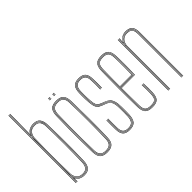

<svg xmlns="http://www.w3.org/2000/svg" viewBox="-109 -1201 1608 1608"><g transform="rotate(-45 694.5 -397.5)"><path d="M60 0V-800H64V0ZM68 0V-800H72V-608.5L71.2 -513.5H72.2Q73.8 -551.8 96.6 -574.4Q119.5 -597 157.5 -597Q197 -597 213.5 -574.5Q230 -552 231 -513.8Q233 -444.5 233.8 -375.5Q234.5 -306.5 233.9 -234.8Q233.2 -163 231 -85.2Q230 -45.8 212.8 -24.4Q195.5 -3 157.5 -3Q119.8 -3 96.4 -25Q73 -47 72 -85.2H71L72 0ZM157 -7Q193 -7 209.5 -27.1Q226 -47.2 227 -85.5Q230.5 -202.5 230.2 -305.8Q230 -409 227 -513.5Q226 -546.5 211.6 -569.8Q197.2 -593 157.2 -593Q127.8 -593 110 -580.4Q92.2 -567.8 84 -549.4Q75.8 -531 75.2 -513.5Q73.2 -435 72.6 -366.1Q72 -297.2 72.6 -229.1Q73.2 -161 75 -84.5Q75.5 -67.8 83.6 -49.8Q91.8 -31.8 109.6 -19.4Q127.5 -7 157 -7ZM156.8 -11Q115.2 -11 97.5 -35.2Q79.8 -59.5 79 -85.5Q77 -159.8 76.2 -229.9Q75.5 -300 76.2 -369.9Q77 -439.8 79 -513.5Q79.8 -539 97 -564Q114.2 -589 156.8 -589Q188.8 -589 205.4 -570.9Q222 -552.8 223 -513.5Q225.2 -438.8 225.9 -369.5Q226.5 -300.2 225.9 -230.8Q225.2 -161.2 223 -85.5Q222 -52.2 207.5 -31.6Q193 -11 156.8 -11ZM156.5 -15Q190.5 -15 204.2 -34.4Q218 -53.8 219 -85.8Q222.2 -197.8 222.2 -298.8Q222.2 -399.8 219 -513.5Q218 -545.5 204.4 -565.2Q190.8 -585 156.5 -585Q117 -585 100.4 -561.8Q83.8 -538.5 83 -513.5Q81 -438.2 80.2 -369.1Q79.5 -300 80.2 -230.8Q81 -161.5 83 -85.8Q83.8 -61 100.4 -38Q117 -15 156.5 -15ZM158 5.2Q130.8 5.2 109.4 -6.2Q88 -17.8 78.8 -37.2H77.8L79.5 -4.8L80 0H76L73.2 -57.5H74.2Q79 -32.8 101.5 -15.8Q124 1.2 157.8 1.2Q201 1.2 217.4 -23Q233.8 -47.2 234.8 -84.8Q237 -165.5 237.8 -234Q238.5 -302.5 237.9 -369.9Q237.2 -437.2 234.8 -513.8Q233.8 -549 218.2 -574.9Q202.8 -600.8 158 -600.8Q129 -600.8 106.2 -587.1Q83.5 -573.5 75.2 -543.5H73.5L75.8 -668.5V-800H79.8V-717L77.5 -560.2H78.5Q88 -582.8 110.2 -593.8Q132.5 -604.8 158 -604.8Q202.2 -604.8 220 -579.8Q237.8 -554.8 238.8 -513.8Q241 -437 241.8 -368.8Q242.5 -300.5 241.9 -231.8Q241.2 -163 238.8 -84.8Q237.5 -43.8 219.8 -19.2Q202 5.2 158 5.2Z M429.5 5Q385.8 5 364.4 -15Q343 -35 341.5 -85Q339.5 -154.5 338.8 -223.4Q338 -292.2 338.6 -364.1Q339.2 -436 341.5 -514Q343 -563 363.6 -584Q384.2 -605 429.5 -605Q475 -605 495.5 -584Q516 -563 517.5 -514Q520.2 -410.8 520.6 -305.2Q521 -199.8 517.5 -85Q516 -35 494.6 -15Q473.2 5 429.5 5ZM429.5 1Q471 1 491.6 -18Q512.2 -37 513.5 -85.2Q517 -202 516.8 -305.8Q516.5 -409.5 513.5 -513.8Q512.2 -562.2 491.8 -581.6Q471.2 -601 429.5 -601Q388 -601 367.4 -581.6Q346.8 -562.2 345.5 -513.8Q343.5 -444.2 342.8 -375.2Q342 -306.2 342.6 -234.6Q343.2 -163 345.5 -85.2Q346.8 -37 367.4 -18Q388 1 429.5 1ZM429.5 -3Q388 -3 369.4 -22.1Q350.8 -41.2 349.5 -85.2Q347.5 -159 346.8 -229.2Q346 -299.5 346.8 -369.9Q347.5 -440.2 349.5 -513.8Q350.8 -558.5 369.4 -577.8Q388 -597 429.5 -597Q471 -597 489.6 -577.8Q508.2 -558.5 509.5 -513.8Q511.5 -444.2 512.2 -375.2Q513 -306.2 512.4 -234.5Q511.8 -162.8 509.5 -85.2Q508.2 -41.2 489.6 -22.1Q471 -3 429.5 -3ZM429.5 -7Q469 -7 486.6 -25.1Q504.2 -43.2 505.5 -85.5Q508.8 -196.2 508.8 -300Q508.8 -403.8 505.5 -513.5Q504.2 -556 486.6 -574.5Q469 -593 429.5 -593Q390 -593 372.4 -574.5Q354.8 -556 353.5 -513.5Q351.5 -443.8 350.8 -374.8Q350 -305.8 350.6 -234.4Q351.2 -163 353.5 -85.5Q354.8 -43.2 372.5 -25.1Q390.2 -7 429.5 -7ZM429.5 -11Q394.2 -11 376.5 -27.4Q358.8 -43.8 357.5 -85.5Q355.5 -159.5 354.8 -229.8Q354 -300 354.8 -370Q355.5 -440 357.5 -513.5Q358.8 -556 376.5 -572.5Q394.2 -589 429.5 -589Q464.8 -589 482.6 -572.5Q500.5 -556 501.5 -513.5Q504.5 -408.8 504.8 -305.5Q505 -202.2 501.5 -85.5Q500.5 -43.8 482.6 -27.4Q464.8 -11 429.5 -11ZM429.5 -15Q464.8 -15 480.6 -31.5Q496.5 -48 497.5 -85.8Q500.8 -197.2 500.8 -299.9Q500.8 -402.5 497.5 -513.5Q496.5 -551.8 480.6 -568.4Q464.8 -585 429.5 -585Q394.2 -585 378.5 -568.4Q362.8 -551.8 361.5 -513.5Q359.5 -439 358.8 -368.8Q358 -298.5 358.8 -228.8Q359.5 -159 361.5 -85.8Q362.8 -48 378.5 -31.5Q394.2 -15 429.5 -15ZM444.5 -661V-665H464.5V-661ZM394.5 -645V-649H414.5V-645ZM394.5 -653V-657H414.5V-653ZM394.5 -661V-665H414.5V-661ZM444.5 -645V-649H464.5V-645ZM444.5 -653V-657H464.5V-653Z M695.2 5Q651.5 5 632.2 -15.9Q613 -36.8 612.2 -85Q612 -112 611.8 -133.5Q611.5 -155 612.2 -191H616.2Q615.8 -151.2 615.9 -130.4Q616 -109.5 616.2 -85Q617 -39 635.4 -19Q653.8 1 695.2 1Q736 1 755.2 -18.9Q774.5 -38.8 777.2 -85.2Q778.2 -100 778.4 -115.2Q778.5 -130.5 778.4 -146.5Q778.2 -162.5 778.2 -179Q778.2 -240 762.2 -267.2Q746.2 -294.5 713 -306.8L684 -317.5Q664.2 -324.8 652.8 -334.1Q641.2 -343.5 635.6 -367.5Q630 -391.5 628.2 -442.5Q627.5 -462.5 627.6 -477.8Q627.8 -493 628.2 -513.5Q629.5 -553.8 644.9 -571.4Q660.2 -589 695.2 -589Q730.5 -589 746.1 -571.6Q761.8 -554.2 762.2 -514Q762.8 -487.8 762.8 -466.9Q762.8 -446 762.2 -410H758.2Q759.8 -441.2 759.2 -467Q758.8 -492.8 758.2 -513.8Q757.8 -552 743.1 -568.5Q728.5 -585 695.2 -585Q662.8 -585 648.1 -568.4Q633.5 -551.8 632.2 -513.5Q631.5 -488.8 631.6 -475Q631.8 -461.2 632.2 -442.8Q634 -397.2 638.1 -374Q642.2 -350.8 653.1 -340.1Q664 -329.5 685.5 -321.2L714.2 -310.2Q735.2 -302.2 750.5 -288.5Q765.8 -274.8 774 -248.9Q782.2 -223 782.2 -179Q782.2 -163 782.4 -146.9Q782.5 -130.8 782.4 -115.1Q782.2 -99.5 781.2 -85Q778.2 -36.8 758.2 -15.9Q738.2 5 695.2 5ZM695.2 -3Q655.8 -3 638.4 -22.1Q621 -41.2 620.2 -85.2Q620 -111 619.5 -136.9Q619 -162.8 620.2 -191H624.2Q622.8 -159.5 623.4 -133.2Q624 -107 624.2 -85.2Q624.8 -43.5 641.4 -25.2Q658 -7 695.2 -7Q732.5 -7 749.6 -25.2Q766.8 -43.5 769.2 -85.8Q770.5 -108 770.4 -130.2Q770.2 -152.5 770.2 -179Q770.2 -237.5 755.5 -262.6Q740.8 -287.8 710 -299.2L681.2 -310Q657.2 -319 644.8 -330.9Q632.2 -342.8 627.1 -368Q622 -393.2 620.2 -442.2Q619.5 -462.5 619.6 -478.1Q619.8 -493.8 620.2 -513.8Q621.5 -558.5 639.1 -577.8Q656.8 -597 695.2 -597Q734.8 -597 752.1 -577.8Q769.5 -558.5 770.2 -514Q770.8 -487.8 770.8 -466.9Q770.8 -446 770.2 -410H766.2Q766.8 -449.8 766.8 -470Q766.8 -490.2 766.2 -514Q765.8 -556.5 749 -574.8Q732.2 -593 695.2 -593Q658.5 -593 642 -574.5Q625.5 -556 624.2 -513.5Q623.8 -493.5 623.6 -477.6Q623.5 -461.8 624.2 -442.5Q626 -391.2 631.6 -366.6Q637.2 -342 649.4 -331.9Q661.5 -321.8 682.5 -313.8L711.5 -302.8Q742 -291.2 758.1 -266.1Q774.2 -241 774.2 -179Q774.2 -153.2 774.4 -130.4Q774.5 -107.5 773.2 -85.5Q770.5 -42 752.8 -22.5Q735 -3 695.2 -3ZM695.2 -11Q660 -11 644.4 -28.2Q628.8 -45.5 628.2 -85.5Q628 -105.5 627.4 -132.1Q626.8 -158.8 628.2 -191H632.2Q631 -161.5 631.5 -135Q632 -108.5 632.2 -85.5Q632.8 -47.8 647.4 -31.4Q662 -15 695.2 -15Q730.2 -15 744.6 -32.6Q759 -50.2 761.2 -86.2Q762.8 -109.5 762.5 -132.1Q762.2 -154.8 762.2 -179Q762.2 -236.2 748.8 -258.9Q735.2 -281.5 707.2 -291.8L678.2 -302.5Q652.5 -312 638.9 -325.2Q625.2 -338.5 619.6 -365.2Q614 -392 612.2 -442Q611.5 -462.2 611.6 -478.2Q611.8 -494.2 612.2 -514Q613.8 -562.8 633 -583.9Q652.2 -605 695.2 -605Q739 -605 758.2 -583.9Q777.5 -562.8 778.2 -514Q778.8 -493 779.2 -467.5Q779.8 -442 778.2 -410H774.2Q774.8 -449.5 774.8 -470Q774.8 -490.5 774.2 -514Q773.5 -559.8 755.6 -580.4Q737.8 -601 695.2 -601Q653.5 -601 635.6 -580.4Q617.8 -559.8 616.2 -513.8Q615.5 -489.5 615.6 -474.6Q615.8 -459.8 616.2 -442Q618 -393.2 623.2 -367.4Q628.5 -341.5 641.6 -328.6Q654.8 -315.8 679.8 -306.2L708.8 -295.2Q738 -284.2 752.1 -260.4Q766.2 -236.5 766.2 -179Q766.2 -162.2 766.4 -146.4Q766.5 -130.5 766.4 -115.4Q766.2 -100.2 765.2 -85.5Q762.8 -45.8 746.5 -28.4Q730.2 -11 695.2 -11Z M965.2 5Q913.8 5 895 -17.4Q876.2 -39.8 875.2 -85Q874 -151 873.4 -205.6Q872.8 -260.2 872.9 -309.5Q873 -358.8 873.6 -408.4Q874.2 -458 875.2 -514Q876.2 -559.5 895.5 -582.2Q914.8 -605 965.2 -605Q1009.2 -605 1029.2 -584Q1049.2 -563 1051 -515.8Q1051.8 -498.5 1052.1 -475.2Q1052.5 -452 1052.6 -423.6Q1052.8 -395.2 1052.1 -362.1Q1051.5 -329 1050.2 -292H893Q893 -249.2 893.2 -216.1Q893.5 -183 894.1 -152Q894.8 -121 895.2 -85.2Q896 -45.8 910.4 -30.4Q924.8 -15 965.2 -15Q1002 -15 1015.8 -28.9Q1029.5 -42.8 1031.2 -85.8Q1032 -103.2 1031.9 -131Q1031.8 -158.8 1030.2 -191H1034.2Q1035.8 -160 1035.9 -131.6Q1036 -103.2 1035.2 -85.8Q1033.5 -40.8 1018.2 -25.9Q1003 -11 965.2 -11Q923 -11 907.5 -27.4Q892 -43.8 891.2 -85.2Q890.8 -117.8 890.1 -149.5Q889.5 -181.2 889.2 -216.9Q889 -252.5 889 -296H1046.5Q1047.8 -336 1048.2 -369.4Q1048.8 -402.8 1048.8 -429.9Q1048.8 -457 1048.2 -478.4Q1047.8 -499.8 1047 -515.8Q1045.2 -565.5 1024.2 -583.2Q1003.2 -601 965.2 -601Q916.5 -601 898.4 -579.5Q880.2 -558 879.2 -514Q878.2 -458.8 877.6 -407.4Q877 -356 877 -304.9Q877 -253.8 877.5 -199.8Q878 -145.8 879.2 -85Q880.2 -40 898.5 -19.5Q916.8 1 965.2 1Q1008 1 1026.5 -17.1Q1045 -35.2 1047.2 -85.2Q1047.8 -96.5 1047.9 -113.2Q1048 -130 1047.6 -150.1Q1047.2 -170.2 1046.2 -191H1050.2Q1051.5 -162.2 1051.9 -133.9Q1052.2 -105.5 1051.2 -85Q1049 -34.8 1030 -14.9Q1011 5 965.2 5ZM965.2 -3Q918.2 -3 901.2 -22.2Q884.2 -41.5 883.2 -85Q882.2 -144.8 881.6 -198.5Q881 -252.2 881 -303.4Q881 -354.5 881.6 -406.4Q882.2 -458.2 883.2 -514Q884.2 -557.8 901.8 -577.4Q919.2 -597 965.2 -597Q1006.2 -597 1023.9 -578.1Q1041.5 -559.2 1043.2 -512.8Q1043.8 -499.8 1044.2 -469.6Q1044.8 -439.5 1044.6 -396.1Q1044.5 -352.8 1042.5 -300H885Q885 -233.5 885.6 -184Q886.2 -134.5 887.2 -85.2Q888 -41.5 905.1 -24.2Q922.2 -7 965.2 -7Q1005.5 -7 1021.4 -23.2Q1037.2 -39.5 1039.2 -85.5Q1040 -102.8 1039.9 -130.9Q1039.8 -159 1038.2 -191H1042.2Q1043.5 -165.8 1043.9 -136.2Q1044.2 -106.8 1043.2 -85.5Q1041.2 -37.2 1024.1 -20.1Q1007 -3 965.2 -3ZM885 -304H1038.8Q1040.5 -350.5 1040.8 -392.8Q1041 -435 1040.5 -466.6Q1040 -498.2 1039.2 -512.8Q1037.5 -558.2 1020.8 -575.6Q1004 -593 965.2 -593Q921.5 -593 904.8 -574.6Q888 -556.2 887.2 -513.8Q886.2 -465.5 885.6 -417.1Q885 -368.8 885 -304ZM889 -308Q889 -350.5 889.2 -383.1Q889.5 -415.8 890.1 -446.4Q890.8 -477 891.2 -513.8Q892 -555 907.9 -572Q923.8 -589 965.2 -589Q1000.2 -589 1016.9 -573.5Q1033.5 -558 1035.2 -513Q1035.8 -500 1036.2 -470.9Q1036.8 -441.8 1036.6 -400.1Q1036.5 -358.5 1034.8 -308ZM893 -312H1031Q1032.5 -357.8 1032.6 -398.5Q1032.8 -439.2 1032.2 -469.2Q1031.8 -499.2 1031.2 -513Q1029.5 -555.5 1014.4 -570.2Q999.2 -585 965.2 -585Q925 -585 910.5 -568.9Q896 -552.8 895.2 -513.8Q894.8 -478.5 894.1 -448.2Q893.5 -418 893.2 -385.9Q893 -353.8 893 -312Z M1326.8 0V-514Q1326.8 -535 1323.1 -551.2Q1319.5 -567.5 1310.8 -578.5Q1302 -589.5 1287.1 -595.2Q1272.2 -601 1249.8 -601Q1221.8 -601 1200.1 -585.6Q1178.5 -570.2 1169.5 -542.5H1167.5L1171.2 -600H1175.5V-596.2L1171.2 -555.5H1172.2Q1181 -577.8 1202.9 -591.4Q1224.8 -605 1249.8 -605Q1268.8 -605 1282.5 -601.1Q1296.2 -597.2 1305.6 -589.8Q1315 -582.2 1320.5 -571.2Q1326 -560.2 1328.4 -545.9Q1330.8 -531.5 1330.8 -514V0ZM1155.5 0V-600H1159.5V0ZM1172 0V-508.8Q1172 -525.8 1179.5 -544.4Q1187 -563 1204 -576Q1221 -589 1249.8 -589Q1268.8 -589 1281.4 -584.1Q1294 -579.2 1301.2 -569.6Q1308.5 -560 1311.6 -546Q1314.8 -532 1314.8 -514V0H1310.8V-514Q1310.8 -537 1305.4 -552.8Q1300 -568.5 1286.8 -576.8Q1273.5 -585 1249.8 -585Q1223 -585 1206.8 -572.9Q1190.5 -560.8 1183.2 -543.1Q1176 -525.5 1176 -508.8V0ZM1163.5 0V-600H1167.5L1165.5 -527.8H1167.5Q1173.2 -556.5 1194.9 -576.8Q1216.5 -597 1249.8 -597Q1293.8 -597 1308.2 -574.6Q1322.8 -552.2 1322.8 -514V0H1318.8V-514Q1318.8 -552 1304.5 -572.5Q1290.2 -593 1249.8 -593Q1220.2 -593 1202.2 -579Q1184.2 -565 1176.1 -545.4Q1168 -525.8 1168 -508.8V0Z"/></g></svg>

Font: Big Shoulders Inline Thin
Style: Regular
Weight: 100
Designer: Patric King
Foundry: XO Type Co
Version: Version 2.002